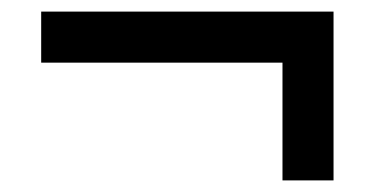

<svg xmlns="http://www.w3.org/2000/svg" viewBox="-20 -419 646 331"><path d="M555 -108V-399H51V-311H467V-108Z"/></svg>

Font: XITS
Style: Bold Italic
Weight: 700
Italic angle: -16.33°
Designer: MicroPress Inc., with final additions and corrections provided by Coen Hoffman, Elsevier (retired)
Version: Version 1.302